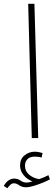

<svg xmlns="http://www.w3.org/2000/svg" viewBox="-70 -730 295 1015"><path d="M98 0 79 -710H112L132 0ZM-31 265 -50 253Q-39 233 -24.5 223.5Q-10 214 5 214Q24 214 38.5 224.5Q53 235 69 235Q77 235 86 233Q95 231 102 229Q74 219 55 196Q36 173 36 145Q36 110 60 91Q84 72 113 72Q124 72 135 74Q146 76 155 79L150 103Q141 100 132 99Q123 98 114 98Q87 98 74.5 112Q62 126 62 146Q62 175 84 193.5Q106 212 137 217Q152 212 163 207Q174 202 186 196L194 218Q182 225 158 235Q134 245 109 252.5Q84 260 68 260Q46 260 31.5 249.5Q17 239 4 239Q-7 239 -15.5 247Q-24 255 -31 265Z"/></svg>

Font: Noto Sans Arabic UI XCn XLt
Style: Regular
Weight: 200
Width: 2
Designer: Monotype Design Team, Nadine Chahine and Nizar Qandah
Foundry: Monotype Imaging Inc.
Version: Version 2.010; ttfautohint (v1.8.4.7-5d5b)